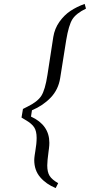

<svg xmlns="http://www.w3.org/2000/svg" viewBox="-20 -809 459 980"><path d="M89.8 -209 97.2 -252.9 121.1 -265.1Q171.4 -289.6 190.9 -319.8Q210.4 -350.1 222.2 -426.8L252 -620.1Q258.8 -663.1 283.4 -697.8Q308.1 -732.4 339.8 -753.4Q371.6 -774.4 412.1 -789.1L418.9 -765.1Q368.7 -740.7 349.6 -710.7Q330.6 -680.7 317.9 -604L287.1 -410.2Q277.8 -351.6 238.8 -310.8Q199.7 -270 143.1 -246.1L138.2 -213.9Q231.9 -170.9 231.9 -80.1Q231.9 -67.4 230 -51.8L228 -37.1Q221.2 13.2 221.2 35.2Q221.2 69.8 233.4 88.9Q245.6 107.9 276.9 126L264.2 150.9Q215.3 130.9 185.1 95.5Q154.8 60.1 154.8 7.8Q154.8 -1 157.2 -18.1L160.2 -37.1Q167 -76.2 167 -105Q167 -140.1 154.3 -159.4Q141.6 -178.7 109.9 -196.8Z"/></svg>

Font: Dihjauti
Style: Italic
Weight: 400
Italic angle: -9°
Designer: T. Christopher White
Version: Version 3.0.0